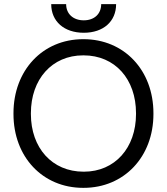

<svg xmlns="http://www.w3.org/2000/svg" viewBox="-20 -898 805 926"><path d="M227 -878C227 -795 289 -740 384 -740C479 -740 540 -795 540 -878H468C468 -831 435 -800 384 -800C333 -800 299 -831 299 -878ZM45 -348C45 -142 185 8 381 8H383C579 8 720 -142 720 -348V-352C720 -559 579 -709 383 -709H381C185 -709 45 -558 45 -352ZM129 -348V-352C129 -516 231 -631 381 -631H383C535 -631 636 -516 636 -352V-348C636 -185 534 -70 385 -70H383C231 -70 129 -185 129 -348Z"/></svg>

Font: Fixel Display Regular
Style: Regular
Weight: 400
Designer: AlfaBravo + MacPaw
Foundry: Kyrylo Tkachov, Marchela Mozhyna, Serhii Makarenko, Maria Weinstein, Zakhar Kryvoshyya
Version: Version 1.211